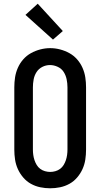

<svg xmlns="http://www.w3.org/2000/svg" viewBox="-20 -1005 540 1033"><path d="M250 8Q223 8 196.5 2.5Q170 -3 146.5 -16Q123 -29 105 -50Q87 -71 76 -95.5Q65 -120 61 -146.5Q57 -173 57 -200V-535Q57 -562 61 -588.5Q65 -615 76 -640Q87 -665 105 -685.5Q123 -706 146.5 -719Q170 -732 196.5 -739Q223 -746 250 -746Q277 -746 303.5 -739Q330 -732 353.5 -719Q377 -706 395 -685.5Q413 -665 424 -640Q435 -615 439 -588.5Q443 -562 443 -535V-200Q443 -173 439 -146.5Q435 -120 424 -95.5Q413 -71 395 -50Q377 -29 353.5 -16Q330 -3 303.5 2.5Q277 8 250 8ZM250 -80Q264 -80 278 -84Q292 -88 303.5 -96.5Q315 -105 322.5 -117.5Q330 -130 334.5 -143.5Q339 -157 341 -171.5Q343 -186 343 -200V-535Q343 -557 338.5 -578.5Q334 -600 322.5 -618Q311 -636 290.5 -645.5Q270 -655 249 -655Q227 -655 207.5 -645Q188 -635 176.5 -617Q165 -599 161 -577.5Q157 -556 157 -535V-200Q157 -186 159 -171.5Q161 -157 165.5 -143.5Q170 -130 177.5 -117.5Q185 -105 196.5 -96.5Q208 -88 222 -84Q236 -80 250 -80ZM265 -792 117 -925 183 -985 318 -838Z"/></svg>

Font: Iosevka Slab Semibold
Style: Regular
Weight: 600
Monospace: yes
Designer: Belleve Invis
Foundry: Belleve Invis
Version: Version 11.1.1; ttfautohint (v1.8.3)